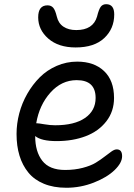

<svg xmlns="http://www.w3.org/2000/svg" viewBox="-20 -866 632 906"><path d="M336.9 -642.1Q255.9 -642.1 208 -683.8Q160.2 -725.6 160.2 -784.2Q160.2 -840.8 204.1 -840.8Q221.2 -840.8 231 -829.6Q240.7 -818.4 248 -788.1Q255.4 -756.3 279.3 -740.2Q303.2 -724.1 339.8 -724.1Q419.4 -724.1 438 -788.1Q446.3 -821.8 455.3 -834Q464.4 -846.2 481 -846.2Q519 -846.2 519 -797.9Q519 -730.5 471.9 -686.3Q424.8 -642.1 336.9 -642.1ZM293 20Q232.9 20 187.3 1.2Q141.6 -17.6 113.8 -51.8Q85.9 -85.9 72 -131.6Q58.1 -177.2 58.1 -233.9Q58.1 -282.2 70.8 -330.8Q83.5 -379.4 108.6 -423.3Q133.8 -467.3 167.7 -501.2Q201.7 -535.2 247.6 -555.2Q293.5 -575.2 344.2 -575.2Q423.8 -575.2 470.9 -530.8Q518.1 -486.3 518.1 -403.8Q518.1 -340.3 481.7 -293.5Q445.3 -246.6 384.5 -223.4Q323.7 -200.2 247.1 -200.2Q174.8 -200.2 146 -224.1Q146 -150.4 179.7 -107.2Q213.4 -64 287.1 -64Q332.5 -64 370.6 -74Q408.7 -84 432.1 -98.4Q455.6 -112.8 473.6 -127Q491.7 -141.1 505.9 -151.1Q520 -161.1 530.8 -161.1Q556.2 -161.1 556.2 -128.9Q556.2 -97.7 520.5 -63.2Q484.9 -28.8 422.6 -4.4Q360.4 20 293 20ZM155.8 -284.2Q162.6 -284.2 189.7 -279.5Q216.8 -274.9 240.2 -274.9Q331.1 -274.9 381.1 -309.3Q431.2 -343.8 431.2 -403.8Q431.2 -487.8 341.8 -487.8Q270.5 -487.8 218 -429.2Q165.5 -370.6 150.9 -284.2Z"/></svg>

Font: Shantell Sans Irregular Bouncy
Style: Regular
Weight: 400
Designer: Stephen Nixon, Anya Danilova, Shantell Martin
Foundry: Arrow Type
Version: Version 1.006;[9816181b4]